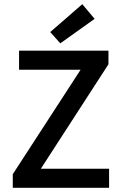

<svg xmlns="http://www.w3.org/2000/svg" viewBox="-20 -897 580 917"><path d="M220 -744 268 -690 432 -807 373 -877ZM41 -65V0H501V-91H175L498 -590V-655H71V-564H365Z"/></svg>

Font: Cambridge Sans Medium
Style: Regular
Weight: 500
Version: Version 2.020;PS 002.020;hotconv 1.0.88;makeotf.lib2.5.64775